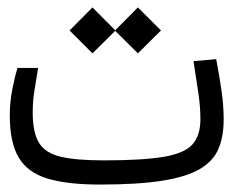

<svg xmlns="http://www.w3.org/2000/svg" viewBox="-20 -494 626 516"><path d="M248.5 2Q160.6 2 107.4 -14.2Q54.2 -30.3 30.3 -70.6Q6.3 -110.8 6.3 -184.1Q6.3 -219.7 13.4 -255.4Q20.5 -291 26.9 -311.5H82.5Q77.1 -278.8 72.5 -250.5Q67.9 -222.2 67.9 -191.9Q67.9 -138.2 84.7 -110.4Q101.6 -82.5 143.1 -72.8Q184.6 -63 258.3 -63Q363.3 -63 419.7 -72.5Q476.1 -82 497.3 -106Q518.6 -129.9 518.6 -173.3Q518.6 -206.1 513.4 -241.9Q508.3 -277.8 500 -329.6L561 -335Q569.8 -289.1 575.4 -250Q581.1 -210.9 581.1 -172.4Q581.1 -127 567.1 -94Q553.2 -61 517.1 -39.8Q481 -18.6 416 -8.3Q351.1 2 248.5 2ZM350.6 -350.6 289.6 -411.1 228.5 -350.6 167 -412.1 228.5 -474.1 289.6 -412.6 350.6 -474.1 412.6 -412.1Z"/></svg>

Font: Cascadia Code NF Light
Style: Regular
Weight: 300
Monospace: yes
Designer: Aaron Bell
Foundry: Saja Typeworks
Version: Version 2404.023; ttfautohint (v1.8.4)